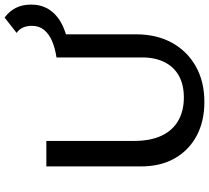

<svg xmlns="http://www.w3.org/2000/svg" viewBox="-56 -818 887 814"><g transform="rotate(-90 387.0 -411.5)"><path d="M361 12Q279 12 217.5 -21Q156 -54 122 -114Q88 -174 88 -256V-658H196V-287Q196 -216 218.5 -169Q241 -122 282.5 -98.5Q324 -75 380 -75Q434 -75 472 -96Q510 -117 530 -157Q550 -197 550 -252V-615H648V-278Q648 -190 612 -125Q576 -60 511.5 -24Q447 12 361 12ZM576 -561 550 -615Q590 -621 620 -634Q650 -647 667 -668Q684 -689 684 -720Q684 -741 676.5 -757.5Q669 -774 654 -784L719 -835Q746 -815 760 -787.5Q774 -760 774 -723Q774 -675 749.5 -641Q725 -607 680.5 -587Q636 -567 576 -561Z"/></g></svg>

Font: Ysabeau SC SemiBold
Style: Regular
Weight: 600
Designer: Christian Thalmann (Catharsis Fonts)
Version: Version 2.001;gftools[0.9.30]; featfreeze: smcp